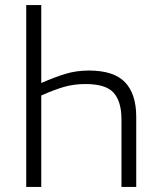

<svg xmlns="http://www.w3.org/2000/svg" viewBox="-20 -734 640 754"><path d="M83 -714V0H142V-359Q191 -381 230.5 -392.5Q270 -404 315 -404Q396 -404 426.5 -369.5Q457 -335 457 -265V0H515V-275Q515 -365 471 -411Q427 -457 329 -457Q279 -457 235.5 -443.5Q192 -430 142 -408V-714Z"/></svg>

Font: Noto Sans Mono UI Light
Style: Regular
Weight: 300
Designer: Monotype Design team
Foundry: Monotype Imaging Inc.
Version: 1.000